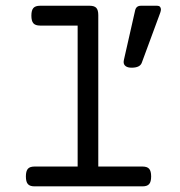

<svg xmlns="http://www.w3.org/2000/svg" viewBox="-20 -661 640 681"><path d="M516.1 -35.2Q516.1 -16.1 509 -8.1Q502 0 485.4 0H102.5Q85.9 0 78.9 -8.1Q71.8 -16.1 71.8 -35.2Q71.8 -54.2 78.9 -62.3Q85.9 -70.3 102.5 -70.3H255.4V-570.3H122.1Q105.5 -570.3 98.4 -578.4Q91.3 -586.4 91.3 -605.5Q91.3 -624.5 98.4 -632.6Q105.5 -640.6 122.1 -640.6H297.9Q314.5 -640.6 321.5 -633.1Q328.6 -625.5 328.6 -607.4V-70.3H485.4Q502 -70.3 509 -62.3Q516.1 -54.2 516.1 -35.2ZM550.8 -627.4Q550.8 -623 548.3 -615.7L482.9 -438.5Q476.6 -420.9 446.8 -420.9Q433.1 -420.9 425.8 -426.3Q418.5 -431.6 418.5 -441.4Q418.5 -443.4 419.4 -448.2L459.5 -625Q463.4 -640.6 480 -640.6H537.6Q543.9 -640.6 547.4 -637Q550.8 -633.3 550.8 -627.4Z"/></svg>

Font: Courier Prime Sans
Style: Regular
Weight: 400
Designer: Alan Dague-Greene
Foundry: Quote-Unquote Apps
Version: Version 3.020